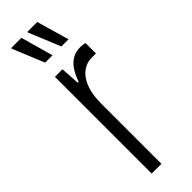

<svg xmlns="http://www.w3.org/2000/svg" viewBox="-249 -731 738 738"><g transform="rotate(-45 120.5 -361.5)"><path d="M61 0V-526H102L107 -448H112Q122 -477 135.5 -497Q149 -517 167.5 -527.5Q186 -538 210 -538Q218 -538 225 -537Q232 -536 236 -534V-478H213Q192 -478 174 -468.5Q156 -459 142.5 -440Q129 -421 121.5 -393Q114 -365 114 -327V0ZM161 -591 108 -720 109 -723H162L200 -591ZM73 -591 20 -720 21 -723H76L113 -591Z"/></g></svg>

Font: Archivo Condensed ExtraLight
Style: Regular
Weight: 250
Width: 3
Designer: Hector Gatti
Foundry: Omnibus-Type
Version: Version 2.001